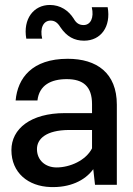

<svg xmlns="http://www.w3.org/2000/svg" viewBox="-20 -745 537 774"><path d="M86 -589H150C140 -632 155 -662 184 -662C200 -662 212 -654 223 -636C249 -597 280 -581 319 -581C387 -581 428 -638 414 -716H350C360 -673 345 -644 317 -644C299 -644 287 -652 277 -670C256 -703 223 -725 181 -725C116 -725 72 -669 86 -589ZM183 9C260 12 322 -16 356 -63L363 0H451V-323C451 -451 370 -508 253 -508C109 -508 51 -430 43 -340H131C138 -402 186 -426 249 -426C315 -426 351 -397 351 -325V-289H241C104 -289 26 -226 26 -140C26 -48 94 6 183 9ZM208 -70C163 -70 129 -99 129 -144C129 -186 167 -220 256 -221H351V-147C326 -98 262 -70 208 -70Z"/></svg>

Font: Oakes Medium
Style: Regular
Weight: 500
Designer: Samuel Oakes
Foundry: Samuel Oakes
Version: Version 1.003;PS 001.003;hotconv 1.0.88;makeotf.lib2.5.64775